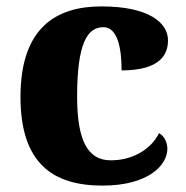

<svg xmlns="http://www.w3.org/2000/svg" viewBox="-20 -570 581 600"><path d="M300 10C444 10 503 -54 503 -105C503 -123 495 -144 477 -154C454 -107 399 -69 326 -69C252 -69 221 -135 221 -268C221 -435 253 -485 303 -485C347 -485 360 -421 360 -350C483 -350 505 -402 505 -444C505 -499 445 -550 297 -550C155 -550 44 -483 44 -267C44 -58 147 10 300 10Z"/></svg>

Font: Noto Serif Myanmar ExtraBold
Style: Regular
Weight: 800
Designer: Ben Mitchell and the Monotype Design Team
Foundry: Monotype Imaging Inc.
Version: Version 2.106